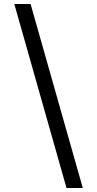

<svg xmlns="http://www.w3.org/2000/svg" viewBox="-20 -812 489 967"><path d="M52 -792H134L397 135H315Z"/></svg>

Font: hexugurmukhi05
Style: Book
Weight: 400
Designer: Jelle Bosma - Monotype Design Team
Foundry: Monotype Imaging Inc.
Version: Version 2.003